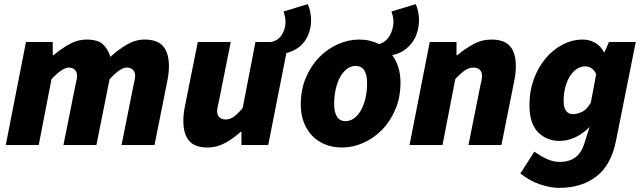

<svg xmlns="http://www.w3.org/2000/svg" viewBox="-20 -704 3114 932"><path d="M8 0 106 -500H236V-436H240Q275 -466 315.5 -489Q356 -512 400 -512Q454 -512 479 -489.5Q504 -467 516 -428Q555 -464 596.5 -488Q638 -512 682 -512Q744 -512 772 -479.5Q800 -447 800 -382Q800 -348 792 -310L730 0H570L628 -290Q631 -304 633.5 -314.5Q636 -325 636 -334Q636 -355 625 -365.5Q614 -376 594 -376Q565 -376 512 -320L448 0H288L346 -290Q349 -304 351.5 -314.5Q354 -325 354 -334Q354 -355 343 -365.5Q332 -376 314 -376Q283 -376 230 -320L168 0Z M1148 -64Q1116 -34 1074.5 -11Q1033 12 988 12Q926 12 898 -20.5Q870 -53 870 -118Q870 -152 878 -190L940 -500H1100L1042 -210Q1039 -196 1036.5 -185.5Q1034 -175 1034 -166Q1034 -145 1045 -134.5Q1056 -124 1076 -124Q1096 -124 1115 -137.5Q1134 -151 1158 -180L1220 -500H1294Q1327 -505 1346.5 -533Q1366 -561 1366 -600Q1366 -609 1363 -624Q1360 -639 1356 -648L1474 -684Q1482 -667 1486 -646Q1490 -625 1490 -608Q1490 -551 1461.5 -507.5Q1433 -464 1370 -446L1282 0H1152V-64Z M1640 12Q1595 12 1558 -3Q1521 -18 1495 -45.5Q1469 -73 1454.5 -111Q1440 -149 1440 -196Q1440 -269 1465 -327.5Q1490 -386 1530.5 -427Q1571 -468 1621.5 -490Q1672 -512 1724 -512Q1776 -512 1820 -490Q1836 -494 1849 -504.5Q1862 -515 1871 -530Q1880 -545 1885 -563Q1890 -581 1890 -600Q1890 -609 1887 -624Q1884 -639 1880 -648L1998 -684Q2006 -667 2010 -646Q2014 -625 2014 -608Q2014 -578 2006 -550Q1998 -522 1982 -499.5Q1966 -477 1941.5 -460Q1917 -443 1884 -436Q1924 -382 1924 -304Q1924 -231 1899 -172.5Q1874 -114 1833.5 -73Q1793 -32 1742.5 -10Q1692 12 1640 12ZM1658 -116Q1680 -116 1699 -130Q1718 -144 1732 -168.5Q1746 -193 1754 -227Q1762 -261 1762 -302Q1762 -340 1748.5 -362Q1735 -384 1706 -384Q1684 -384 1665 -370Q1646 -356 1632 -331.5Q1618 -307 1610 -272.5Q1602 -238 1602 -198Q1602 -160 1615.5 -138Q1629 -116 1658 -116Z M1968 0 2066 -500H2196V-436H2200Q2235 -466 2276.5 -489Q2318 -512 2366 -512Q2428 -512 2456 -479.5Q2484 -447 2484 -382Q2484 -348 2476 -310L2414 0H2254L2312 -290Q2315 -304 2317.5 -314.5Q2320 -325 2320 -334Q2320 -355 2309 -365.5Q2298 -376 2278 -376Q2257 -376 2237 -362.5Q2217 -349 2190 -320L2128 0Z M2694 208Q2652 208 2601.5 191Q2551 174 2506 138L2574 32Q2603 53 2634 67.5Q2665 82 2698 82Q2742 82 2772 60.5Q2802 39 2816 -6L2842 -88Q2810 -55 2772.5 -37.5Q2735 -20 2696 -20Q2633 -20 2591.5 -62.5Q2550 -105 2550 -194Q2550 -261 2571 -319Q2592 -377 2628 -420Q2664 -463 2711 -487.5Q2758 -512 2810 -512Q2842 -512 2870 -495.5Q2898 -479 2912 -450H2914L2936 -500H3066L2970 -20Q2947 96 2875.5 152Q2804 208 2694 208ZM2760 -150Q2781 -150 2804.5 -160.5Q2828 -171 2848 -206L2874 -344Q2865 -364 2850.5 -373Q2836 -382 2822 -382Q2800 -382 2781 -370Q2762 -358 2747.5 -335.5Q2733 -313 2724.5 -282Q2716 -251 2716 -214Q2716 -181 2728 -165.5Q2740 -150 2760 -150Z"/></svg>

Font: mr_Source Sans Pro
Style: Italic
Weight: 900
Italic angle: -11°
Designer: Paul D. Hunt
Foundry: Adobe Systems Incorporated
Version: Version 1.076;July 10, 2024;FontCreator 11.5.0.2430 64-bit